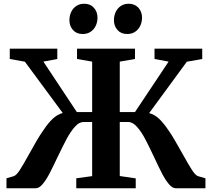

<svg xmlns="http://www.w3.org/2000/svg" viewBox="-20 -1002 1128 1022"><path d="M1073.5 -53V0H915Q897.5 0 879 -22Q860.5 -44 843.5 -76.5Q826.5 -109 801 -164Q772 -226 752.2 -263.2Q732.5 -300.5 709.5 -326.5Q686.5 -352.5 663.5 -352.5H617.5V-65L702.5 -52.5V0H386V-53L470.5 -64.5V-352.5H424Q401 -352.5 378.2 -326.8Q355.5 -301 335.5 -263.8Q315.5 -226.5 286 -165Q260 -110 242.8 -77Q225.5 -44 207 -22Q188.5 0 170.5 0H14.5V-53L52.5 -64Q66.5 -68 84.5 -95.5Q102.5 -123 134.5 -181Q159.5 -226 176.2 -254.8Q193 -283.5 211.5 -309.5Q236.5 -347.5 261 -370.2Q285.5 -393 314 -400.5L112.5 -673.5L32 -688V-743H285V-688L211 -674L389 -405.5H470.5V-674L390 -688V-743H698.5V-688L617.5 -674V-405.5H698.5L877.5 -674L802.5 -688V-743H1056.5V-688L974.5 -673.5L774 -400Q802.5 -392.5 826.5 -370Q850.5 -347.5 876 -309.5Q894 -284 910.2 -255.8Q926.5 -227.5 952 -182.5Q984 -124.5 1002.5 -96.2Q1021 -68 1035 -64ZM419.5 -821Q387.5 -821 368.5 -842.2Q349.5 -863.5 349.5 -894.5Q349.5 -918.5 359 -938.5Q368.5 -958.5 386.2 -970.2Q404 -982 428 -982H429Q461 -982 480 -960.5Q499 -939 499 -908Q499 -884.5 489.5 -864.5Q480 -844.5 462.2 -832.8Q444.5 -821 420.5 -821ZM656.5 -821Q624.5 -821 605.5 -842.2Q586.5 -863.5 586.5 -894.5Q586.5 -918.5 596 -938.5Q605.5 -958.5 623.2 -970.2Q641 -982 664.5 -982H665.5Q687 -982 703 -972Q719 -962 727.5 -945Q736 -928 736 -908Q736 -884.5 726.5 -864.5Q717 -844.5 699.2 -832.8Q681.5 -821 657.5 -821Z"/></svg>

Font: Merriweather Text
Style: Bold
Weight: 700
Designer: Eben Sorkin
Foundry: Eben Sorkin
Version: Version 2.100